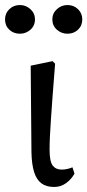

<svg xmlns="http://www.w3.org/2000/svg" viewBox="-24 -730 347 763"><path d="M55 -596Q30 -596 13 -612Q-4 -628 -4 -653Q-4 -677 13 -693.5Q30 -710 55 -710Q79 -710 97 -693.5Q115 -677 115 -653Q115 -628 97 -612Q79 -596 55 -596ZM244 -596Q220 -596 202 -612Q184 -628 184 -653Q184 -677 202 -693.5Q220 -710 244 -710Q269 -710 286 -693.5Q303 -677 303 -653Q303 -628 286 -612Q269 -596 244 -596ZM191 13Q160 13 140.5 -1.5Q121 -16 111.5 -46.5Q102 -77 101 -125L98 -469L185 -487L195 -477Q189 -402 185 -348.5Q181 -295 178.5 -257Q176 -219 174.5 -190Q173 -161 173 -136Q173 -88 185.5 -72Q198 -56 221 -56Q232 -56 243 -58.5Q254 -61 264 -65L272 -40Q260 -18 239 -2.5Q218 13 191 13Z"/></svg>

Font: Source Serif 4 Variable
Style: Regular
Weight: 400
Designer: Frank Grießhammer
Foundry: Adobe
Version: Version 4.005;hotconv 1.1.0;makeotfexe 2.6.0